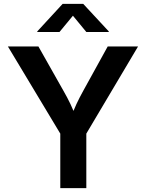

<svg xmlns="http://www.w3.org/2000/svg" viewBox="-20 -966 749 986"><path d="M289.6 0V-279.8L20.5 -727.5H177.2L305.7 -500Q325.7 -465.3 341.8 -431.6Q357.9 -397.9 374.5 -352.5H340.8Q356.9 -398.4 372.8 -432.1Q388.7 -465.8 407.7 -500L533.2 -727.5H689L423.3 -279.8V0ZM285.6 -801.8H171.4V-804.7L301.8 -946.3H407.2L538.6 -804.7V-801.8H423.3L354.5 -885.3Z"/></svg>

Font: V-Inter
Style: SemiBold-600
Weight: 600
Designer: Rasmus Andersson
Foundry: rsms
Version: Version 4.000;git-4146feb